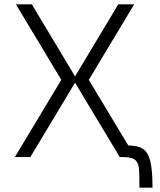

<svg xmlns="http://www.w3.org/2000/svg" viewBox="-20 -720 732 880"><path d="M261 -354 53 -700H126L324 -370L522 -700H595L387 -354L600 0H529L324 -341L119 0H48ZM546 -54Q584 -54 609.5 -48.5Q635 -43 650 -24Q665 -5 672 34Q679 73 679 140H619Q619 91 617.5 60Q616 29 601 14.5Q586 0 545 0Z"/></svg>

Font: Moderustic Light
Style: Regular
Weight: 300
Designer: Tural Alisoy
Foundry: TAFT Foundry
Version: Version 2.120